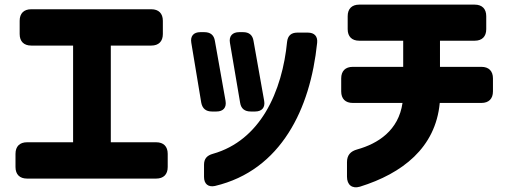

<svg xmlns="http://www.w3.org/2000/svg" viewBox="-20 -731 2197 830"><path d="M97 41H655C687 41 705 23 705 -9V-66C705 -98 687 -116 655 -116H459V-534H634C666 -534 684 -552 684 -584V-641C684 -673 666 -691 634 -691H115C83 -691 65 -673 65 -641V-584C65 -552 83 -534 115 -534H296V-116H97C65 -116 47 -98 47 -66V-9C47 23 65 41 97 41Z M896 -249H916C945 -249 960 -266 955 -295L909 -554C905 -580 889 -592 863 -592H846C817 -592 802 -575 807 -546L850 -287C855 -261 871 -249 896 -249ZM862 34C862 64 880 79 909 73C1053 39 1156 -45 1227 -156C1297 -265 1336 -401 1351 -546C1354 -574 1339 -590 1311 -590H1265C1239 -590 1224 -577 1221 -550C1211 -447 1183 -337 1128 -246C1077 -162 1003 -95 900 -66C875 -59 862 -45 862 -19ZM974 -546 1018 -287C1022 -261 1038 -249 1064 -249H1083C1112 -249 1127 -266 1122 -295L1076 -554C1072 -580 1056 -592 1031 -592H1014C985 -592 969 -575 974 -546Z M1536 76C1719 19 1863 -92 1881 -286H2061C2093 -286 2111 -304 2111 -336V-392C2111 -424 2093 -442 2061 -442H1882V-555H2032C2064 -555 2082 -573 2082 -605V-661C2082 -693 2064 -711 2032 -711H1533C1501 -711 1483 -693 1483 -661V-605C1483 -573 1501 -555 1533 -555H1723V-442H1505C1473 -442 1455 -424 1455 -392V-336C1455 -304 1473 -286 1505 -286H1720C1703 -167 1614 -110 1524 -85C1495 -77 1480 -60 1480 -30V33C1480 68 1502 86 1536 76Z"/></svg>

Font: コーポレート・ロゴ（ラウンド）ver3 Bold
Style: Regular
Weight: 700
Designer: [KANA_main] LOGOTYPE.JP [Source Han Sans] Ryoko NISHIZUKA 西塚涼子 (kana, bopomofo & ideographs); Paul D. Hunt (Latin, Greek
Version: Version 12.001;FEAKit 1.0